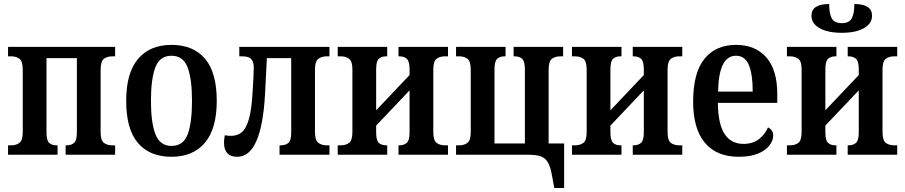

<svg xmlns="http://www.w3.org/2000/svg" viewBox="-20 -769 4498 954"><path d="M20 0V-47H36Q60 -47 76.5 -59Q93 -71 93 -113V-423Q93 -465 76.5 -477Q60 -489 36 -489H20V-536H552V-489H537Q513 -489 496.5 -477Q480 -465 480 -423V-113Q480 -71 496.5 -59Q513 -47 537 -47H552V0H306V-47H312Q334 -47 348 -59Q362 -71 362 -111V-480H211V-111Q211 -71 224.5 -59Q238 -47 260 -47H266V0Z M832 10Q724 10 665.5 -58.5Q607 -127 607 -268Q607 -407 666 -476.5Q725 -546 832 -546Q940 -546 998.5 -477.5Q1057 -409 1057 -268Q1057 -129 998 -59.5Q939 10 832 10ZM832 -44Q891 -44 912.5 -101.5Q934 -159 934 -268Q934 -377 912 -434.5Q890 -492 832 -492Q774 -492 752 -434.5Q730 -377 730 -268Q730 -159 752.5 -101.5Q775 -44 832 -44Z M1159 10Q1125 10 1109 -8.5Q1093 -27 1093 -60Q1093 -76 1097 -97Q1113 -94 1128 -94Q1160 -94 1181.5 -112Q1203 -130 1216.5 -176.5Q1230 -223 1235 -310Q1237 -344 1239 -380.5Q1241 -417 1241 -432Q1241 -463 1228 -476Q1215 -489 1185 -489H1169V-536H1617V-489H1602Q1578 -489 1561.5 -476.5Q1545 -464 1545 -423V-113Q1545 -72 1561.5 -59.5Q1578 -47 1602 -47H1617V0H1369V-47H1376Q1399 -47 1413 -59Q1427 -71 1427 -111V-480H1306L1297 -303Q1280 10 1159 10Z M1658 0V-47H1674Q1698 -47 1714.5 -59Q1731 -71 1731 -113V-423Q1731 -465 1714.5 -477Q1698 -489 1674 -489H1658V-536H1904V-489H1898Q1876 -489 1862.5 -477Q1849 -465 1849 -425V-221L2015 -396V-425Q2015 -465 2001 -477Q1987 -489 1965 -489H1960V-536H2206V-489H2190Q2166 -489 2149.5 -477Q2133 -465 2133 -423V-113Q2133 -71 2149.5 -59Q2166 -47 2190 -47H2206V0H1960V-47H1965Q1987 -47 2001 -59Q2015 -71 2015 -111V-320L1849 -145V-111Q1849 -71 1862.5 -59Q1876 -47 1898 -47H1904V0Z M2734 165 2723 105Q2716 63 2703.5 40Q2691 17 2668.5 8.5Q2646 0 2608 0H2246V-47H2262Q2286 -47 2302.5 -59Q2319 -71 2319 -113V-423Q2319 -465 2302.5 -477Q2286 -489 2262 -489H2246V-536H2492V-489H2486Q2465 -489 2451 -477Q2437 -465 2437 -425V-56H2588V-425Q2588 -465 2574 -477Q2560 -489 2538 -489H2532V-536H2778V-489H2763Q2739 -489 2722.5 -477Q2706 -465 2706 -423V-56H2783V165Z M2822 0V-47H2838Q2862 -47 2878.5 -59Q2895 -71 2895 -113V-423Q2895 -465 2878.5 -477Q2862 -489 2838 -489H2822V-536H3068V-489H3062Q3040 -489 3026.5 -477Q3013 -465 3013 -425V-221L3179 -396V-425Q3179 -465 3165 -477Q3151 -489 3129 -489H3124V-536H3370V-489H3354Q3330 -489 3313.5 -477Q3297 -465 3297 -423V-113Q3297 -71 3313.5 -59Q3330 -47 3354 -47H3370V0H3124V-47H3129Q3151 -47 3165 -59Q3179 -71 3179 -111V-320L3013 -145V-111Q3013 -71 3026.5 -59Q3040 -47 3062 -47H3068V0Z M3650 10Q3541 10 3482.5 -59.5Q3424 -129 3424 -264Q3424 -407 3480 -476.5Q3536 -546 3637 -546Q3733 -546 3787.5 -484Q3842 -422 3842 -304V-258H3547Q3548 -152 3580.5 -103Q3613 -54 3674 -54Q3720 -54 3750.5 -77.5Q3781 -101 3796 -136Q3807 -131 3814.5 -121Q3822 -111 3822 -96Q3822 -72 3804 -47.5Q3786 -23 3748 -6.5Q3710 10 3650 10ZM3720 -314Q3720 -402 3700.5 -447Q3681 -492 3637 -492Q3551 -492 3548 -314Z M3890 0V-47H3906Q3930 -47 3946.5 -59Q3963 -71 3963 -113V-423Q3963 -465 3946.5 -477Q3930 -489 3906 -489H3890V-536H4136V-489H4130Q4108 -489 4094.5 -477Q4081 -465 4081 -425V-221L4247 -396V-425Q4247 -465 4233 -477Q4219 -489 4197 -489H4192V-536H4438V-489H4422Q4398 -489 4381.5 -477Q4365 -465 4365 -423V-113Q4365 -71 4381.5 -59Q4398 -47 4422 -47H4438V0H4192V-47H4197Q4219 -47 4233 -59Q4247 -71 4247 -111V-320L4081 -145V-111Q4081 -71 4094.5 -59Q4108 -47 4130 -47H4136V0ZM4163 -606Q4093 -606 4052.5 -629Q4012 -652 4012 -691Q4012 -749 4100 -749Q4100 -701 4113 -677.5Q4126 -654 4163 -654Q4199 -654 4212 -677.5Q4225 -701 4225 -749Q4313 -749 4313 -691Q4313 -652 4272.5 -629Q4232 -606 4163 -606Z"/></svg>

Font: Noto Serif Condensed SemiBold
Style: Regular
Weight: 600
Width: 3
Designer: Monotype Design Team
Foundry: Monotype Imaging Inc.
Version: Version 2.013